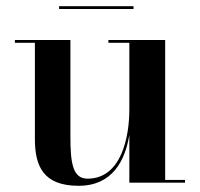

<svg xmlns="http://www.w3.org/2000/svg" viewBox="-20 -589 644 619"><path d="M170.5 -569V-560H410.5V-569ZM207 -460H28V-451H92.5V-141C92.5 -54 119 10 233.5 10C343.5 10 383.5 -72.5 397 -154V0H576.5V-9H512.5V-460H329.5V-451H397V-236.5C397 -147.5 371.5 -13 262 -13C213.5 -13 207 -66 207 -150Z"/></svg>

Font: Bodoni* 24pt Medium
Style: Regular
Weight: 500
Version: Version 2.3